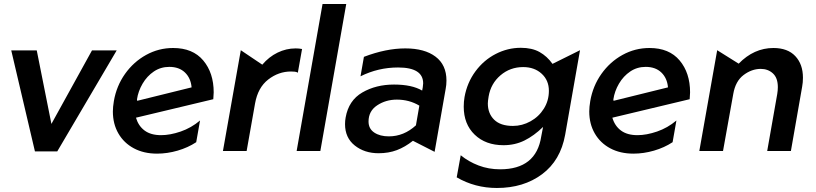

<svg xmlns="http://www.w3.org/2000/svg" viewBox="-20 -752 4061 956"><path d="M561 -501H438L236 -135L163 -501H36L154 2H265Z M782 -79Q731 -79 700 -102Q669 -125 657 -166L1042 -258Q1044 -282 1044 -292Q1044 -389 992 -451Q940 -513 842 -513Q770 -513 707.5 -478.5Q645 -444 602.5 -384Q560 -324 547 -249Q542 -219 542 -197Q542 -135 569.5 -87.5Q597 -40 646.5 -13.5Q696 13 762 13Q813 13 864.5 -2Q916 -17 957 -44L976 -152Q932 -115 879.5 -97Q827 -79 782 -79ZM823 -419Q872 -419 901 -391Q930 -363 934 -317L663 -250L662 -257Q668 -298 690 -335.5Q712 -373 746 -396Q780 -419 823 -419Z M1452 -511Q1405 -511 1362 -490Q1319 -469 1286 -430L1179 -502L1090 0H1208L1250 -237Q1264 -316 1315.5 -356Q1367 -396 1429 -396Q1439 -396 1448 -395Q1457 -394 1463 -390L1484 -508Q1469 -511 1452 -511Z M1704 -732H1586L1457 0H1575Z M1916 -73Q1872 -73 1843.5 -92Q1815 -111 1815 -147Q1815 -199 1858 -227.5Q1901 -256 1956 -256Q2018 -256 2068 -226L2051 -128Q1991 -73 1916 -73ZM2203 -351Q2203 -429 2148.5 -470Q2094 -511 1998 -511Q1902 -511 1792 -469L1775 -372Q1863 -416 1962 -416Q2087 -416 2087 -337Q2087 -331 2085 -317L2082 -301Q2031 -331 1942 -331Q1852 -331 1784 -291.5Q1716 -252 1701 -167Q1698 -151 1698 -134Q1698 -66 1746.5 -27.5Q1795 11 1865 11Q1915 11 1956 -4.5Q1997 -20 2036 -51L2144 4L2199 -309Q2203 -329 2203 -351Z M2409 -237Q2409 -248 2413 -272Q2424 -336 2472 -377Q2520 -418 2585 -418Q2641 -418 2677 -385Q2713 -352 2713 -300Q2713 -251 2688 -211Q2663 -171 2621.5 -148Q2580 -125 2534 -125Q2472 -125 2440.5 -156Q2409 -187 2409 -237ZM2470 91Q2413 91 2363 72Q2313 53 2274 21L2254 131Q2345 184 2454 184Q2587 184 2679 115.5Q2771 47 2794 -81L2868 -502L2731 -434Q2704 -472 2666.5 -493Q2629 -514 2573 -514Q2508 -514 2448.5 -483.5Q2389 -453 2347.5 -397Q2306 -341 2293 -269Q2289 -246 2289 -221Q2289 -134 2343.5 -81.5Q2398 -29 2487 -29Q2544 -29 2591.5 -52.5Q2639 -76 2684 -120L2675 -73Q2650 91 2470 91Z M3154 -79Q3103 -79 3072 -102Q3041 -125 3029 -166L3414 -258Q3416 -282 3416 -292Q3416 -389 3364 -451Q3312 -513 3214 -513Q3142 -513 3079.5 -478.5Q3017 -444 2974.5 -384Q2932 -324 2919 -249Q2914 -219 2914 -197Q2914 -135 2941.5 -87.5Q2969 -40 3018.5 -13.5Q3068 13 3134 13Q3185 13 3236.5 -2Q3288 -17 3329 -44L3348 -152Q3304 -115 3251.5 -97Q3199 -79 3154 -79ZM3195 -419Q3244 -419 3273 -391Q3302 -363 3306 -317L3035 -250L3034 -257Q3040 -298 3062 -335.5Q3084 -373 3118 -396Q3152 -419 3195 -419Z M3978 -365Q3978 -432 3940 -472.5Q3902 -513 3831 -513Q3734 -513 3658 -435L3551 -502L3462 0H3580L3631 -284Q3642 -348 3682.5 -378.5Q3723 -409 3768 -409Q3804 -409 3828.5 -386.5Q3853 -364 3853 -318Q3853 -302 3850 -284L3800 0H3918L3974 -320Q3978 -341 3978 -365Z"/></svg>

Font: Geom Medium
Style: Italic
Weight: 500
Italic angle: -10°
Version: Version 1.102